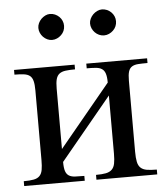

<svg xmlns="http://www.w3.org/2000/svg" viewBox="-49 -693 640 737"><g transform="rotate(-5 271.0 -324.5)"><path d="M293 0V-18.6Q316.4 -18.6 331.1 -21.5Q345.7 -24.4 354.2 -32.7Q362.8 -41 365.7 -55.7Q368.7 -70.3 368.7 -93.8V-317.9L171.4 -79.1Q171.4 -56.2 175.5 -43.7Q179.7 -31.2 189 -25.6Q198.2 -20 212.9 -19.3Q227.5 -18.6 248 -18.6V0H14.6V-18.6Q38.6 -18.6 53.2 -21.5Q67.9 -24.4 75.9 -32.7Q84 -41 86.7 -55.7Q89.4 -70.3 89.4 -93.8V-361.8Q89.4 -384.8 85.9 -398.2Q82.5 -411.6 74 -418.5Q65.4 -425.3 51 -427.2Q36.6 -429.2 14.6 -429.2V-447.3H248V-429.2Q226.1 -429.2 211.4 -427.2Q196.8 -425.3 187.7 -418.5Q178.7 -411.6 175 -398.2Q171.4 -384.8 171.4 -361.8V-128.9L368.7 -367.7Q368.7 -390.1 364.5 -402.6Q360.4 -415 351.3 -420.9Q342.3 -426.8 327.9 -428Q313.5 -429.2 293 -429.2V-447.3H527.3V-429.2Q505.9 -429.2 491.2 -428.2Q476.6 -427.2 467.3 -421.4Q458 -415.5 454.1 -403.1Q450.2 -390.6 450.2 -367.7V-93.8Q450.2 -69.8 453.4 -54.9Q456.5 -40 465.1 -32Q473.6 -23.9 488.5 -21.2Q503.4 -18.6 527.3 -18.6V0ZM220.7 -599.6Q220.7 -589.4 216.8 -580.3Q212.9 -571.3 205.8 -564.5Q198.7 -557.6 189.7 -553.5Q180.7 -549.3 170.4 -549.3Q160.6 -549.3 151.9 -553.5Q143.1 -557.6 136.2 -564.7Q129.4 -571.8 125.5 -580.8Q121.6 -589.8 121.6 -599.6Q121.6 -608.9 125.7 -617.9Q129.9 -627 136.7 -633.8Q143.6 -640.6 152.3 -645Q161.1 -649.4 170.4 -649.4Q180.7 -649.4 189.7 -645.5Q198.7 -641.6 205.8 -634.8Q212.9 -627.9 216.8 -618.9Q220.7 -609.9 220.7 -599.6ZM420.9 -599.6Q420.9 -589.4 417 -580.3Q413.1 -571.3 406 -564.5Q398.9 -557.6 389.9 -553.5Q380.9 -549.3 370.6 -549.3Q360.4 -549.3 351.3 -553.5Q342.3 -557.6 335.4 -564.7Q328.6 -571.8 324.7 -580.8Q320.8 -589.8 320.8 -599.6Q320.8 -608.9 325.2 -617.9Q329.6 -627 336.4 -633.8Q343.3 -640.6 352.3 -645Q361.3 -649.4 370.6 -649.4Q380.9 -649.4 389.9 -645.5Q398.9 -641.6 406 -634.8Q413.1 -627.9 417 -618.9Q420.9 -609.9 420.9 -599.6Z"/></g></svg>

Font: Doulos SIL CyrE
Style: Regular
Weight: 400
Designer: Walt Agee, Victor Gaultney, Peter Martin, Debbi Hosken, Becca Hirsbrunner
Foundry: SIL International
Version: Version 5.000